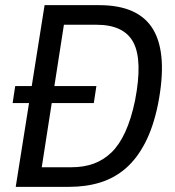

<svg xmlns="http://www.w3.org/2000/svg" viewBox="-20 -725 678 745"><path d="M41 0 153 -705H365Q519 -705 575 -609.5Q631 -514 593 -320Q575 -232 543 -170.5Q511 -109 467.5 -71.5Q424 -34 369 -17Q314 0 249 0ZM142 -76H257Q305 -76 343.5 -90Q382 -104 412.5 -133.5Q443 -163 466 -213Q489 -263 504 -335Q534 -490 498 -559.5Q462 -629 354 -629H228ZM29 -325 39 -391H354L344 -325Z"/></svg>

Font: Nunito Sans 10pt Condensed Medium
Style: Italic
Weight: 500
Width: 3
Italic angle: -9°
Designer: Vernon Adams
Foundry: Vernon Adams
Version: Version 3.101;gftools[0.9.27]